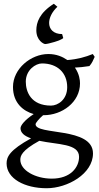

<svg xmlns="http://www.w3.org/2000/svg" viewBox="-20 -756 527 1020"><path d="M251 -195C144 -195 117 -269 117 -322C117 -384 169 -419 203 -419C285 -419 337 -369 337 -293C337 -227 288 -195 251 -195ZM255 193C168 193 88 149 88 93C88 73 94 44 189 -8C286 13 400 6 400 77C400 133 355 193 255 193ZM378 -397C401 -398 425 -400 455 -405C469 -421 474 -434 483 -454L473 -469C434 -453 391 -441 338 -437C312 -455 279 -469 237 -469C144 -469 49 -391 49 -294C49 -208 105 -165 159 -150C112 -119 89 -90 89 -75C89 -51 108 -34 145 -21C32 41 15 77 15 112C15 193 111 244 228 244C338 244 474 168 474 59C474 -83 169 -36 169 -96C169 -103 187 -125 209 -144H212C310 -144 405 -213 405 -313C405 -330 402 -362 378 -397ZM220 -522C235 -522 305 -541 316 -554L310 -575C264 -575 241 -601 241 -634C241 -661 256 -693 285 -720L266 -736C189 -687 173 -636 173 -595C173 -541 212 -522 220 -522Z"/></svg>

Font: Temporarium
Style: Regular
Weight: 400
Version: Version 1.1